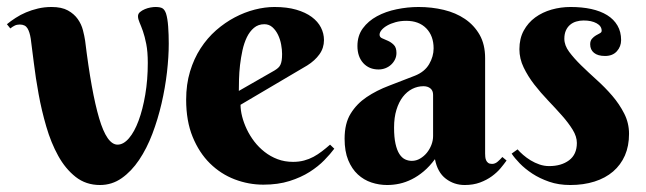

<svg xmlns="http://www.w3.org/2000/svg" viewBox="-41 -527 1868 555"><path d="M47.9 -415Q44.9 -434.6 38.3 -445.3Q31.7 -456.1 16.1 -456.1Q7.8 -456.1 1.7 -453.1Q-4.4 -450.2 -11.2 -444.8L-21 -457Q-9.8 -466.3 4.2 -475.3Q18.1 -484.4 34.2 -491.2Q50.3 -498 68.8 -502.4Q87.4 -506.8 107.9 -506.8Q137.2 -506.8 155.3 -496.8Q173.3 -486.8 183.8 -471.9Q194.3 -457 198.7 -439.9Q203.1 -422.9 205.1 -409.2Q223.1 -261.2 245.6 -185.1Q268.1 -108.9 298.8 -108.9Q315.9 -108.9 331.8 -127.4Q347.7 -146 359.6 -178.2Q371.6 -210.4 378.9 -253.4Q386.2 -296.4 386.2 -345.2Q386.2 -377.4 381.8 -399.7Q377.4 -421.9 372.1 -437Q366.7 -452.1 362.3 -462.2Q357.9 -472.2 357.9 -480Q357.9 -487.3 363.8 -492.2Q369.6 -497.1 377.7 -500.5Q385.7 -503.9 394.3 -505.4Q402.8 -506.8 408.2 -506.8Q422.4 -506.8 428.7 -502.9Q435.1 -499 439 -487.8Q443.4 -473.6 445.1 -450.4Q446.8 -427.2 446.8 -400.9Q446.8 -363.3 441.7 -318.4Q436.5 -273.4 426 -228Q415.5 -182.6 399.4 -140.1Q383.3 -97.7 361.1 -64.7Q338.9 -31.7 310.8 -12Q282.7 7.8 248 7.8Q207.5 7.8 177.7 -15.6Q147.9 -39.1 127.2 -76.7Q106.4 -114.3 92.8 -161.1Q79.1 -208 70.6 -255.1Q62 -302.2 56.9 -344.5Q51.8 -386.7 47.9 -415Z M654.3 -224.1Q654.3 -208.5 658.9 -190.2Q663.6 -171.9 672.4 -153.3Q681.2 -134.8 694.1 -117.9Q707 -101.1 723.9 -87.9Q740.7 -74.7 761.2 -66.9Q781.7 -59.1 806.2 -59.1Q823.2 -59.1 837.9 -63Q852.5 -66.9 865.2 -73.7Q877.9 -80.6 889.6 -89.6Q901.4 -98.6 913.1 -108.9L925.3 -97.2Q914.1 -82 896.5 -64Q878.9 -45.9 854 -30Q829.1 -14.2 795.9 -3.7Q762.7 6.8 720.2 6.8Q677.7 6.8 637.5 -8.5Q597.2 -23.9 565.9 -54.7Q534.7 -85.4 515.9 -131.3Q497.1 -177.2 497.1 -238.8Q497.1 -283.2 508.3 -320.3Q519.5 -357.4 538.8 -387.2Q558.1 -417 583.7 -439.5Q609.4 -461.9 637.7 -476.8Q666 -491.7 695.6 -499.3Q725.1 -506.8 752.4 -506.8Q788.6 -506.8 815.4 -499Q842.3 -491.2 860.1 -478Q877.9 -464.8 886.7 -447.5Q895.5 -430.2 895.5 -411.1Q895.5 -388.2 882.3 -369.9Q869.1 -351.6 847.2 -337.9ZM752.4 -323.2Q758.8 -327.1 762.9 -330.8Q767.1 -334.5 769.5 -339.6Q772 -344.7 773.2 -352.3Q774.4 -359.9 774.4 -371.1Q774.4 -383.3 771.7 -398.2Q769 -413.1 762.7 -426.3Q756.3 -439.5 746.6 -448.2Q736.8 -457 723.1 -457Q705.6 -457 693.1 -446.5Q680.7 -436 672.6 -419.4Q664.6 -402.8 659.9 -381.6Q655.3 -360.4 652.8 -338.9Q650.4 -317.4 649.9 -297.6Q649.4 -277.8 649.4 -264.2Z M1210.9 -252.9Q1210.9 -265.1 1203.1 -271.5Q1195.3 -277.8 1183.1 -277.8Q1166 -277.8 1150.6 -270Q1135.3 -262.2 1123.5 -247.1Q1111.8 -231.9 1105 -209.7Q1098.1 -187.5 1098.1 -158.2Q1098.1 -129.9 1102.3 -111.3Q1106.4 -92.8 1113.5 -81.8Q1120.6 -70.8 1129.9 -66.4Q1139.2 -62 1149.4 -62Q1162.1 -62 1173.3 -68.6Q1184.6 -75.2 1192.9 -85.4Q1201.2 -95.7 1206.1 -108.4Q1210.9 -121.1 1210.9 -133.8ZM1133.3 -466.8Q1116.7 -466.8 1102.5 -462.9Q1088.4 -459 1078.1 -453.1Q1067.9 -447.3 1062 -440.2Q1056.2 -433.1 1056.2 -426.8Q1056.2 -419.4 1063.7 -416.3Q1071.3 -413.1 1080.6 -408.9Q1089.8 -404.8 1097.4 -397.2Q1105 -389.6 1105 -374Q1105 -363.8 1100.8 -355.2Q1096.7 -346.7 1089.6 -340.1Q1082.5 -333.5 1073 -329.8Q1063.5 -326.2 1053.2 -326.2Q1025.9 -326.2 1009 -344.7Q992.2 -363.3 992.2 -394Q992.2 -423.8 1007.8 -445.1Q1023.4 -466.3 1048.6 -480Q1073.7 -493.7 1105.5 -500.2Q1137.2 -506.8 1168.9 -506.8Q1207 -506.8 1241.7 -498.5Q1276.4 -490.2 1303 -472.2Q1329.6 -454.1 1345.5 -426.3Q1361.3 -398.4 1361.3 -358.9V-83Q1361.3 -78.6 1361.8 -73.2Q1362.3 -67.9 1364.3 -63.5Q1366.2 -59.1 1370.1 -56.2Q1374 -53.2 1381.3 -53.2Q1390.1 -53.2 1397.7 -59.8Q1405.3 -66.4 1411.1 -73.2L1423.3 -63Q1416 -52.7 1405.8 -40.5Q1395.5 -28.3 1380.9 -17.6Q1366.2 -6.8 1346.7 0.5Q1327.1 7.8 1302.2 7.8Q1271.5 7.8 1247.6 -10.5Q1223.6 -28.8 1216.3 -66.9Q1200.7 -45.9 1183.8 -31.7Q1167 -17.6 1149.4 -8.8Q1131.8 0 1114 3.9Q1096.2 7.8 1078.1 7.8Q1054.7 7.8 1032.7 0.5Q1010.7 -6.8 993.4 -22.7Q976.1 -38.6 965.6 -64Q955.1 -89.4 955.1 -126Q955.1 -170.4 972.7 -198.7Q990.2 -227.1 1018.8 -246.3Q1047.4 -265.6 1083.7 -279.3Q1120.1 -293 1158.2 -308.1Q1186.5 -319.3 1199.5 -341.6Q1212.4 -363.8 1212.4 -387.2Q1212.4 -423.3 1191.2 -445.1Q1169.9 -466.8 1133.3 -466.8Z M1646 -467.8Q1634.8 -467.8 1624.8 -464.8Q1614.7 -461.9 1606.9 -455.3Q1599.1 -448.7 1594.7 -438.7Q1590.3 -428.7 1590.3 -415Q1590.3 -396 1604.2 -377.2Q1618.2 -358.4 1638.9 -338.1Q1659.7 -317.9 1683.8 -296.1Q1708 -274.4 1728.8 -250.2Q1749.5 -226.1 1763.4 -198.7Q1777.3 -171.4 1777.3 -140.1Q1777.3 -105 1765.4 -77.6Q1753.4 -50.3 1731.2 -31.2Q1709 -12.2 1677.5 -2.2Q1646 7.8 1607.4 7.8Q1573.7 7.8 1546.4 -1.7Q1519 -11.2 1497.8 -25.1Q1476.6 -39.1 1461.4 -54.7Q1446.3 -70.3 1438 -83L1455.1 -95.2Q1461.4 -87.9 1471.2 -79.3Q1481 -70.8 1492.9 -63.5Q1504.9 -56.2 1518.6 -51.5Q1532.2 -46.9 1546.4 -46.9Q1581.5 -46.9 1604 -63.7Q1626.5 -80.6 1626.5 -113.8Q1626.5 -132.3 1614.3 -152.1Q1602.1 -171.9 1583.5 -192.9Q1564.9 -213.9 1543.5 -236.3Q1522 -258.8 1503.4 -282.7Q1484.9 -306.6 1472.7 -332Q1460.4 -357.4 1460.4 -384.8Q1460.4 -415.5 1472.9 -438.5Q1485.4 -461.4 1506.1 -476.6Q1526.9 -491.7 1553.5 -499.3Q1580.1 -506.8 1608.4 -506.8Q1641.1 -506.8 1668 -501Q1694.8 -495.1 1714.1 -483.2Q1733.4 -471.2 1743.9 -453.1Q1754.4 -435.1 1754.4 -411.1Q1754.4 -392.6 1742.2 -378.9Q1730 -365.2 1708 -365.2Q1687 -365.2 1676 -374.3Q1665 -383.3 1665 -398.9Q1665 -409.2 1670.2 -415Q1675.3 -420.9 1681.6 -424.6Q1688 -428.2 1693.1 -430.9Q1698.2 -433.6 1698.2 -438Q1698.2 -451.7 1683.6 -459.7Q1668.9 -467.8 1646 -467.8Z"/></svg>

Font: Berkshire Swash
Style: Regular
Weight: 700
Designer: Astigmatic (AOETI)
Foundry: Astigmatic (AOETI)
Version: Version 1.000